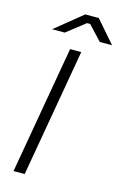

<svg xmlns="http://www.w3.org/2000/svg" viewBox="-134 -956 648 1015"><g transform="rotate(15 190.0 -449.0)"><path d="M49 0H110L232 -700H171ZM52 -777H121L222 -856H239L313 -777H380L275 -898H201Z"/></g></svg>

Font: Fixel Text 20240404 Light
Style: Italic
Weight: 300
Width: 4
Italic angle: -10°
Designer: AlfaBravo + MacPaw
Foundry: Kyrylo Tkachov, Marchela Mozhyna, Serhii Makarenko, Maria Weinstein, Zakhar Kryvoshyya
Version: Version 1.211;Glyphs 3.2 (3225)